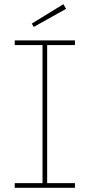

<svg xmlns="http://www.w3.org/2000/svg" viewBox="-20 -892 426 912"><path d="M50 0V-22H182V-678H50V-700H336V-678H204V-22H336V0ZM140 -764 131 -780 281 -872 294 -850Z"/></svg>

Font: Lexend Deca Thin
Style: Regular
Weight: 250
Designer: Bonnie Shaver-Troup, Thomas Jockin
Foundry: Lexend
Version: Version 1.007